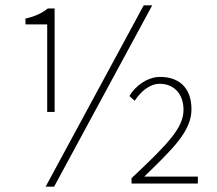

<svg xmlns="http://www.w3.org/2000/svg" viewBox="-20 -692 818 724"><path d="M152 12H184L554 -672H522L152 12ZM158 -270H186V-660H160C138 -642 112 -630 76 -622V-600H158V-270ZM476 0H726V-26H524C630 -130 702 -196 702 -280C702 -362 654 -402 584 -402C536 -402 490 -368 468 -330L488 -312C510 -346 544 -376 582 -376C636 -376 672 -338 672 -278C672 -210 614 -150 476 -20V0Z"/></svg>

Font: Assistant ExtraLight
Style: Regular
Weight: 275
Designer: Hebrew By Ben Nathan, Latin by Paul Hunt
Version: Version 2.001;PS 002.001;hotconv 1.0.88;makeotf.lib2.5.64775